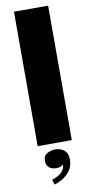

<svg xmlns="http://www.w3.org/2000/svg" viewBox="-109 -824 526 1099"><g transform="rotate(-10 154.0 -274.5)"><path d="M256 -781.5V0H57.5V-781.5ZM140.5 142.5Q114 142.5 98.8 128.8Q83.5 115 83.5 91Q83.5 60 106.5 47.8Q129.5 35.5 154.5 35.5Q169.5 35.5 186.2 42.2Q203 49 214.5 64Q226 79 226 105Q226 145.5 206.8 171.8Q187.5 198 161.5 212.5Q135.5 227 115.5 233.5L105.5 204.5Q121 199.5 138.8 190.2Q156.5 181 169 165.5Q181.5 150 181.5 127Q177 135 165.2 138.8Q153.5 142.5 140.5 142.5Z"/></g></svg>

Font: Epilogue Black
Style: Regular
Weight: 900
Designer: Tyler Finck
Foundry: Etcetera Type Co
Version: Version 2.111; ttfautohint (v1.8.3)